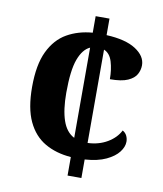

<svg xmlns="http://www.w3.org/2000/svg" viewBox="-81 -780 721 847"><g transform="rotate(10 279.5 -357.0)"><path d="M279 -83Q212 -88 162 -117Q112 -146 84.5 -204.5Q57 -263 57 -358Q57 -458 86 -518Q115 -578 165 -606.5Q215 -635 279 -640V-714H341V-640Q427 -636 472.5 -606.5Q518 -577 518 -536Q518 -515 507.5 -495.5Q497 -476 469 -463.5Q441 -451 389 -451Q389 -494 378.5 -529Q368 -564 341 -575V-157Q391 -159 429 -181.5Q467 -204 484 -238Q497 -231 503 -218.5Q509 -206 509 -192Q509 -169 491 -145.5Q473 -122 436 -104.5Q399 -87 341 -83V0H279ZM279 -573Q247 -559 228.5 -509.5Q210 -460 210 -359Q210 -283 226.5 -235Q243 -187 279 -169Z"/></g></svg>

Font: Noto Serif Bengali
Style: Bold
Weight: 700
Designer: Juan Bruce, Universal Thirst, Indian Type Foundry and the Monotype Design Team.
Foundry: Monotype Imaging Inc.
Version: Version 2.003; ttfautohint (v1.8.4.7-5d5b)